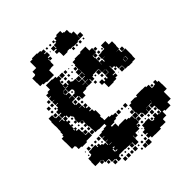

<svg xmlns="http://www.w3.org/2000/svg" viewBox="-246 -1047 1224 1224"><g transform="rotate(-45 366.5 -435.0)"><path d="M182 -731H159V-760H158V-802H184V-806H189V-831H223V-887H246V-894H292V-890H318V-882H340V-860H323V-855H343V-827H323V-820H338V-802H320V-817H317V-793H315V-765H287V-763H271V-719H207V-724H182ZM379 -821H399V-829H377V-853H401V-831H405V-855H426V-864H438V-882H460V-890H498V-870H508V-865H533V-838H536V-828H556V-795H583V-767H555V-794H554V-766H530V-760H488V-763H461V-767H438V-762H400V-791H399V-801H379ZM412 -864V-878H426V-864ZM353 -877H365V-865H353ZM383 -877H395V-865H383ZM356 -844H362V-838H356ZM471 -759H487V-743H471ZM531 -759H547V-743H531ZM503 -745V-757H515V-745ZM564 -756H574V-746H564ZM717 -193H718V-149H691V-86H660V-57H612V-65H596V-31H568V-29H563V-4H529V-5H512V5H460V4H431V-9H414V-33H431V-39H414V-63H434V-73H441V-96H469V-98H503V-74H509V-67H524V-73H534V-93H558V-73H568V-71H590V-92H587V-121H586V-129H564V-153H586V-156H562V-155H537V-154H559V-128H533V-150H531V-126H501V-150H496V-131H476V-151H495V-158H473V-184H470V-157H443V-124H420V-119H434V-103H418V-117H415V-92H377V-70H355V-90H353V-64H351V-36H321V-63H288V-64H259V-66H205V-62H198V-39H174V-62H167V-66H141V-93H138V-94H109V-117H106V-101H86V-121H102V-123H85V-122H47V-160H49V-188H75V-192H81V-216H109V-218H143V-197H148V-209H164V-193H178V-183H198V-162H202V-185H222V-187H202V-215H222V-218H203V-244H228V-249H253V-254H279V-272H227V-275H200V-304H199V-330H195V-372H197V-386H195V-372H177V-390H191V-391H166V-431H171V-449H164V-460H145V-481H137V-460H120V-449H134V-433H120V-417H119V-388H113V-377H119V-388H133V-374H122V-365H140V-338H143V-306H171V-276H119V-268H73V-274H49V-300H45V-305H20V-364H19V-398H37V-410H43V-434H47V-460H48V-482H47V-520H50V-547H82V-520H85V-515H110V-487H85V-484H109V-465H115V-482H136V-488H113V-514H133V-519H114V-543H133V-554H143V-574H163V-577H142V-605H160V-607H142V-635H160V-639H144V-663H165V-672H188V-709H244V-705H270V-694H289V-668H270V-658H283V-644H269V-657H266V-633H288V-611H296V-631H316V-611H326V-606H351V-577H352V-575H380V-547H356V-545H380V-517H356V-511H327V-510H322V-485H290V-510H286V-491H266V-511H285V-518H263V-544H285V-552H292V-571H286V-576H261V-605H238V-603H258V-579H235V-574H259V-548H235V-545H260V-517H233V-514H230V-491H236V-484H259V-458H237V-456H261V-434H266V-451H286V-431H269V-422H287V-400H269V-394H289V-375H300V-327H293V-310H295V-288H333V-280H355V-273H378V-249H355V-242H333V-234H299V-225H330V-197H336V-201H396V-190H415V-184H439V-158H442V-185H469V-218H473V-244H494V-253H538V-248H549V-258H603V-257H632V-249H654V-219H675V-222H686V-241H706V-222H717ZM560 -575V-607H587V-610H616V-641H656V-610H685V-572H683V-544H660V-543H678V-519H684V-518H713V-454H711V-426H684V-423H648V-426H621V-454H619V-457H592V-478H583V-489H564V-509H561V-456H536V-451H556V-431H536V-421H509V-418H463V-458H443V-484H469V-464H479V-478H493V-464H501V-486H531V-511H529V-488H503V-514H526V-515H500V-543H498V-546H472V-545H447V-540H437V-520H415V-540H411V-516H381V-546H405V-548H383V-574H405V-578H383V-604H409V-582H411V-633H410V-607H382V-635H408V-669H413V-694H437V-700H475V-699H491V-706H541V-670H565V-632H532V-610H535V-572H534V-551H535V-572H557V-553H563V-574H583V-575ZM293 -694H319V-668H293ZM327 -690H345V-672H327ZM369 -678H363V-684H369ZM393 -678V-684H399V-678ZM405 -642H387V-660H405ZM585 -642H567V-660H585ZM314 -659V-643H298V-659ZM329 -658H343V-644H329ZM361 -656H371V-646H361ZM262 -631V-606H286V-609H264V-631ZM536 -631H556V-611H536ZM117 -630H135V-612H117ZM568 -613V-629H584V-613ZM601 -626H611V-616H601ZM340 -625V-617H332V-625ZM353 -604H379V-578H353ZM86 -601H106V-581H86ZM117 -600H135V-582H117ZM555 -600V-582H537V-600ZM234 -599H232V-580H234ZM103 -568V-554H89V-568ZM132 -567V-555H120V-567ZM271 -556V-566H281V-556ZM498 -519H474V-543H498ZM707 -520H685V-542H707ZM86 -541H106V-521H86ZM451 -526V-536H461V-526ZM236 -511H256V-491H236ZM418 -509H434V-493H418ZM478 -509H494V-493H478ZM679 -459V-483H657V-482H677V-460H655V-480H653V-459ZM283 -478V-464H269V-478ZM583 -464H569V-478H583ZM619 -428H593V-454H619ZM150 -435V-447H162V-435ZM578 -443V-439H574V-443ZM164 -403H148V-419H164ZM132 -417V-405H120V-417ZM161 -386V-376H151V-386ZM164 -343H148V-359H164ZM178 -359H194V-343H178ZM167 -310H145V-332H167ZM194 -313H178V-329H194ZM197 -280H175V-302H197ZM407 -272V-250H385V-272ZM445 -272H467V-250H445ZM432 -267V-255H420V-267ZM86 -221V-241H106V-221ZM176 -241H196V-221H176ZM119 -224V-238H133V-224ZM149 -224V-238H163V-224ZM673 -238V-224H659V-238ZM63 -228V-234H69V-228ZM453 -228V-234H459V-228ZM466 -191H446V-211H466ZM191 -206V-196H181V-206ZM70 -197H62V-205H70ZM592 -161V-172H591V-161ZM207 -155H227V-157H207ZM445 -152H467V-130H445ZM221 -127H207V-121H221ZM535 -100V-122H557V-100ZM200 -120V-100H205V-96H221V-101H206V-120ZM568 -119H584V-103H568ZM463 -118V-104H449V-118ZM509 -118H523V-104H509ZM482 -107V-115H490V-107ZM135 -72H117V-90H135ZM568 -89H584V-73H568ZM509 -88H523V-74H509ZM423 -78V-84H429V-78ZM394 -79V-83H398V-79ZM167 -40H145V-62H167ZM295 -40V-62H317V-40ZM210 -45V-57H222V-45ZM270 -45V-57H282V-45ZM241 -46V-56H251V-46ZM401 -46H391V-56H401ZM318 -9H294V-33H318ZM227 -10H205V-32H227ZM257 -10H235V-32H257ZM285 -12H267V-30H285ZM404 -13H388V-29H404ZM359 -14V-28H373V-14ZM331 -16V-26H341V-16ZM411 24H381V-6H411ZM378 21H354V-3H378ZM342 15H330V3H342Z"/></g></svg>

Font: Rubik-Storm
Style: Regular
Weight: 400
Designer: NaN (generative design), Hubert & Fischer (Rubik source font outlines)
Foundry: NaN, Hubert & Fischer
Version: Version 1.000